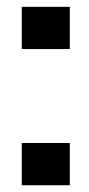

<svg xmlns="http://www.w3.org/2000/svg" viewBox="-20 -548 262 568"><path d="M44.4 -402.8V-527.8H186.5V-402.8ZM44.4 0V-125H186.5V0Z"/></svg>

Font: Suwannaphum
Style: Bold
Weight: 700
Designer: Danh Hong
Version: Version 8.002; ttfautohint (v1.8.3)